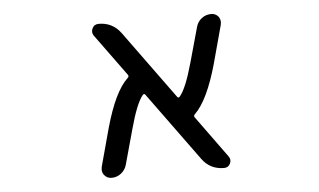

<svg xmlns="http://www.w3.org/2000/svg" viewBox="-43 -611 1085 654"><g transform="rotate(-5 500.0 -284.0)"><path d="M716.8 -58.6Q725.6 -46.9 719.2 -33.7Q712.9 -20.5 698.2 -20.5Q650.4 -20.5 623 -58.6L453.1 -292Q449.2 -297.9 444.3 -293Q421.9 -266.6 398.4 -179.7L365.2 -59.6Q360.4 -43 346.2 -31.7Q332 -20.5 313.5 -20.5Q297.9 -20.5 288.1 -33.2Q282.2 -41 282.2 -51.8Q282.2 -55.7 283.2 -60.5L318.4 -190.4Q352.5 -312.5 397.5 -354.5Q403.3 -359.4 399.4 -365.2L294.9 -508.8Q287.1 -520.5 293.5 -533.7Q299.8 -546.9 315.4 -546.9Q362.3 -546.9 390.6 -508.8L559.6 -276.4Q563.5 -270.5 568.4 -275.4Q590.8 -300.8 615.2 -388.7L648.4 -507.8Q653.3 -525.4 667.5 -536.1Q681.6 -546.9 700.2 -546.9Q714.8 -546.9 724.6 -535.2Q730.5 -526.4 730.5 -516.6Q730.5 -512.7 729.5 -507.8L694.3 -377.9Q660.2 -255.9 615.2 -211.9Q609.4 -207 613.3 -201.2Z"/></g></svg>

Font: Rounded Mgen+ 2m regular
Style: Regular
Weight: 400
Designer: [Source Han Sans]
Ryoko NISHIZUKA  (kana & ideographs); Paul D. Hunt (Latin, Greek & Cyrillic); Wenlong ZHANG  (bopomofo
Version: Version 1.059.20150602